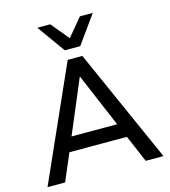

<svg xmlns="http://www.w3.org/2000/svg" viewBox="-133 -1044 1020 1150"><g transform="rotate(-15 377.0 -469.0)"><path d="M18 0 332 -705H423L737 0H627L542 -199L590 -168H164L212 -199L127 0ZM375 -587 225 -231 200 -256H554L529 -231L378 -587ZM330 -765 206 -938H286L378 -827L470 -938H550L426 -765Z"/></g></svg>

Font: NunitoSans_10ptSemiBold
Style: Regular
Weight: 600
Designer: Vernon Adams
Foundry: Vernon Adams
Version: Version 3.101;gftools[0.9.27]